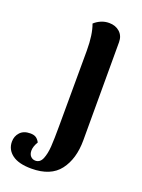

<svg xmlns="http://www.w3.org/2000/svg" viewBox="-250 -596 657 890"><g transform="rotate(20 78.5 -151.0)"><path d="M-106 141Q-106 114 -88.5 95Q-71 76 -38 76Q-21 76 -10.5 82.5Q0 89 8 104Q-7 129 -7 149Q-7 167 2.5 177Q12 187 26 187Q49 187 59.5 162Q70 137 72.5 100Q75 63 75 -1L76 -374Q76 -453 58 -501Q72 -514 90.5 -522Q109 -530 130 -530Q162 -530 182.5 -511.5Q203 -493 203 -462V22Q203 114 159.5 171Q116 228 21 228Q-42 228 -74 204Q-106 180 -106 141Z"/></g></svg>

Font: Arima Madurai Black
Style: Regular
Weight: 900
Designer: Joana Correia and Natanael Gama
Foundry: NDISCOVER
Version: Version 1.019